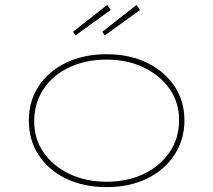

<svg xmlns="http://www.w3.org/2000/svg" viewBox="-20 -756 873 786"><path d="M417 10Q322 10 250 -25Q178 -60 138 -121.5Q98 -183 98 -263Q98 -342 138 -403Q178 -464 250 -499Q322 -534 417 -534Q510 -534 582 -499Q654 -464 694.5 -403Q735 -342 735 -263Q735 -185 694.5 -122.5Q654 -60 582 -25Q510 10 417 10ZM417 -12Q501 -12 567.5 -43.5Q634 -75 673.5 -132Q713 -189 713 -263Q714 -335 675 -391Q636 -447 569 -479.5Q502 -512 417 -512Q330 -512 263 -480Q196 -448 158.5 -391.5Q121 -335 120 -263Q119 -189 158 -132.5Q197 -76 264.5 -44Q332 -12 417 -12ZM409 -611 399 -626 539 -736 553 -715ZM289 -611 279 -626 419 -736 433 -715Z"/></svg>

Font: Lexend Mega Thin
Style: Regular
Weight: 250
Version: Version 1.007